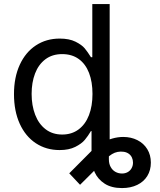

<svg xmlns="http://www.w3.org/2000/svg" viewBox="-20 -748 809 972"><path d="M50.8 -271.5Q50.8 -356.4 80.1 -420.2Q109.4 -483.9 161.9 -518.3Q214.4 -552.7 282.2 -552.7Q330.6 -552.7 362.3 -536.9Q394 -521 408.7 -503.4Q423.3 -485.8 440.4 -458.5H447.3V-727.5H535.2V0H450.2V-84.5H440.4Q425.3 -59.1 409.2 -39.8Q393.1 -20.5 361.1 -4.4Q329.1 11.7 281.7 11.7Q213.9 11.7 161.4 -22.9Q108.9 -57.6 79.8 -121.8Q50.8 -186 50.8 -271.5ZM448.2 -272.5Q448.2 -333.5 430.7 -378.9Q413.1 -424.3 378.7 -449.2Q344.2 -474.1 294.9 -474.1Q244.6 -474.1 209.7 -447.8Q174.8 -421.4 157.5 -376Q140.1 -330.6 140.1 -272.5Q140.1 -213.9 158 -167.2Q175.8 -120.6 210.7 -93.8Q245.6 -66.9 294.9 -66.9Q343.3 -66.9 377.9 -92.8Q412.6 -118.7 430.4 -165Q448.2 -211.4 448.2 -272.5ZM443.4 48.8V-118.2H531.2V58.6Q531.2 81.1 540.3 97.4Q549.3 113.8 564.5 122.1Q579.6 130.4 597.7 130.4Q613.8 130.4 626.5 123.3Q639.2 116.2 646.2 103.5Q653.3 90.8 653.3 75.2Q653.3 61.5 647.9 49.8Q642.6 38.1 632.1 30.5Q621.6 22.9 606.9 20.5Q590.8 18.1 575.7 21Q560.5 23.9 546.9 32.2Q533.2 40.5 520.5 53.2L385.3 187.5L330.6 129.4L444.3 15.1Q466.8 -7.3 493.4 -22.9Q520 -38.6 548.3 -46.6Q576.7 -54.7 603.5 -54.7Q643.6 -54.7 675.5 -38.6Q707.5 -22.5 725.6 7.1Q743.7 36.6 743.7 75.2Q743.7 113.8 725.8 142.8Q708 171.9 674.8 188Q641.6 204.1 597.7 204.1Q544.4 204.1 510 181.9Q475.6 159.7 459.5 124.5Q443.4 89.4 443.4 48.8Z"/></svg>

Font: Raveo Variable
Style: Regular
Weight: 400
Designer: Jakub Foglar, Rasmus Andersson (Inter)
Foundry: Jakubfoglar.com
Version: Version 1.000;Glyphs 3.2.3 (3260)